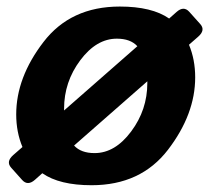

<svg xmlns="http://www.w3.org/2000/svg" viewBox="-20 -542 629 572"><path d="M28.3 -201.2Q28.3 -311 109.4 -416.7Q190.4 -522.5 336.9 -522.5Q432.6 -522.5 483.9 -486.8L505.9 -506.3Q527.3 -525.4 543.9 -506.8L576.7 -470.2Q592.8 -452.1 570.3 -432.6L543 -408.7Q561.5 -364.7 561.5 -311.5Q561.5 -201.7 480.5 -95.9Q399.4 9.8 252.9 9.8Q157.2 9.8 106 -25.9L84 -6.3Q62.5 12.7 45.9 -5.9L13.2 -42.5Q-2.9 -60.5 19.5 -80.1L46.9 -104Q28.3 -148.4 28.3 -201.2ZM170.9 -218.3Q170.9 -215.3 170.9 -212.9L389.2 -404.3Q368.7 -426.8 328.1 -426.8Q267.1 -426.8 219 -362.3Q170.9 -297.9 170.9 -218.3ZM200.7 -108.4Q221.2 -85.9 261.7 -85.9Q322.8 -85.9 370.8 -150.4Q418.9 -214.8 418.9 -294.4Q418.9 -297.4 418.9 -299.8Z"/></svg>

Font: Istok
Style: Bold Italic
Weight: 700
Italic angle: -13°
Designer: Andrey V. Panov
Foundry: Andrey V. Panov
Version: Version 1.0.3